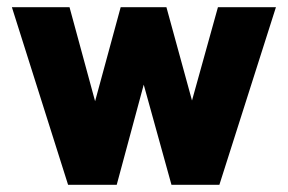

<svg xmlns="http://www.w3.org/2000/svg" viewBox="-20 -513 799 533"><path d="M13 -493H173L244 -232L315 -493H442L513 -234L585 -493H746L589 0H456L379 -278L304 0H169Z"/></svg>

Font: HK Grotesk Black
Style: Regular
Weight: 900
Designer: Alfredo Marco Pradil
Foundry: Hanken Design Co.
Version: Version 3.001